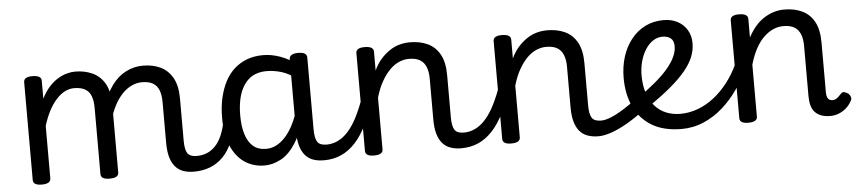

<svg xmlns="http://www.w3.org/2000/svg" viewBox="-37 -718 4174 935"><g transform="rotate(-5 2050.0 -251.0)"><path d="M881 17Q850 17 827 8.5Q804 0 788.5 -18.5Q773 -37 765 -65.5Q757 -94 757 -135V-334Q757 -368 748 -391.5Q739 -415 719 -427Q699 -439 665 -439Q636 -439 608.5 -424.5Q581 -410 557 -380.5Q533 -351 515 -306Q497 -261 487 -201L459 -200Q459 -278 476.5 -337.5Q494 -397 524 -438Q554 -479 593.5 -499Q633 -519 677 -519Q725 -519 762 -501.5Q799 -484 821 -445.5Q843 -407 843 -343V-138Q843 -94 855 -76Q867 -58 900 -58Q914 -58 920.5 -46.5Q927 -35 925.5 -20.5Q924 -6 913 5.5Q902 17 881 17ZM136 15Q115 15 104.5 8.5Q94 2 94 -11V-489Q94 -502 104.5 -508.5Q115 -515 136 -515Q158 -515 169 -508.5Q180 -502 180 -489V-401Q197 -435 217.5 -457.5Q238 -480 260 -493.5Q282 -507 304 -513Q326 -519 345 -519Q392 -519 430 -501.5Q468 -484 490 -445.5Q512 -407 512 -343V-11Q512 2 501 8.5Q490 15 468 15Q446 15 435.5 8.5Q425 2 425 -11V-334Q425 -368 416.5 -391.5Q408 -415 387.5 -427Q367 -439 333 -439Q311 -439 289.5 -428.5Q268 -418 247.5 -396Q227 -374 210 -342Q193 -310 180 -268V-11Q180 2 169 8.5Q158 15 136 15Z M881 17Q867 17 860.5 5.5Q854 -6 855.5 -20.5Q857 -35 868 -46.5Q879 -58 900 -58Q927 -58 949.5 -67Q972 -76 990.5 -95Q1009 -114 1022.5 -144Q1036 -174 1044 -215Q1047 -230 1060 -233.5Q1073 -237 1085 -232Q1097 -227 1095 -212Q1087 -153 1068.5 -109.5Q1050 -66 1022.5 -38.5Q995 -11 959.5 3Q924 17 881 17Z M1226 17Q1171 17 1129 -11Q1087 -39 1063 -94Q1039 -149 1039 -232Q1039 -284 1049 -328.5Q1059 -373 1077.5 -408.5Q1096 -444 1123.5 -468.5Q1151 -493 1186 -506Q1221 -519 1264 -519Q1305 -519 1347 -504Q1389 -489 1424 -462V-386Q1384 -418 1347 -429Q1310 -440 1274 -440Q1247 -440 1224 -432Q1201 -424 1183.5 -407.5Q1166 -391 1153.5 -366.5Q1141 -342 1134.5 -309.5Q1128 -277 1128 -235Q1128 -183 1140 -144Q1152 -105 1176.5 -84Q1201 -63 1240 -63Q1277 -63 1310 -87.5Q1343 -112 1369.5 -160.5Q1396 -209 1413 -282L1430 -217Q1412 -130 1379.5 -78.5Q1347 -27 1307 -5Q1267 17 1226 17ZM1516 17Q1485 17 1462 8.5Q1439 0 1423.5 -18.5Q1408 -37 1400 -65.5Q1392 -94 1392 -135V-487Q1392 -501 1403 -508Q1414 -515 1435 -515Q1457 -515 1467.5 -508.5Q1478 -502 1478 -488V-138Q1478 -94 1490 -76Q1502 -58 1535 -58Q1545 -58 1550 -46.5Q1555 -35 1553.5 -20.5Q1552 -6 1543 5.5Q1534 17 1516 17Z M1516 17Q1502 17 1495.5 5.5Q1489 -6 1490.5 -20.5Q1492 -35 1503 -46.5Q1514 -58 1535 -58Q1564 -58 1591 -71Q1618 -84 1642 -111Q1666 -138 1687 -179.5Q1708 -221 1727 -276Q1732 -291 1744 -290.5Q1756 -290 1765.5 -280.5Q1775 -271 1772 -259Q1752 -189 1726.5 -137Q1701 -85 1669.5 -51Q1638 -17 1600 0Q1562 17 1516 17Z M2187 17Q2157 17 2133.5 8.5Q2110 0 2094.5 -18.5Q2079 -37 2071 -65.5Q2063 -94 2063 -135V-334Q2063 -368 2053.5 -391.5Q2044 -415 2024 -427Q2004 -439 1970 -439Q1946 -439 1921.5 -428.5Q1897 -418 1875.5 -396Q1854 -374 1835.5 -341.5Q1817 -309 1804 -264V-11Q1804 2 1793 8.5Q1782 15 1760 15Q1739 15 1728.5 8.5Q1718 2 1718 -11V-489Q1718 -502 1728.5 -508.5Q1739 -515 1760 -515Q1782 -515 1793 -508.5Q1804 -502 1804 -489V-397Q1819 -429 1839 -451.5Q1859 -474 1882 -489.5Q1905 -505 1930 -512Q1955 -519 1982 -519Q2031 -519 2068.5 -501.5Q2106 -484 2127.5 -445.5Q2149 -407 2149 -343V-138Q2149 -94 2161 -76Q2173 -58 2206 -58Q2220 -58 2227 -46.5Q2234 -35 2232.5 -20.5Q2231 -6 2220 5.5Q2209 17 2187 17Z M2187 17Q2173 17 2166.5 5.5Q2160 -6 2161.5 -20.5Q2163 -35 2174 -46.5Q2185 -58 2206 -58Q2235 -58 2262 -71Q2289 -84 2313 -111Q2337 -138 2358 -179.5Q2379 -221 2398 -276Q2403 -291 2415 -290.5Q2427 -290 2436.5 -280.5Q2446 -271 2443 -259Q2423 -189 2397.5 -137Q2372 -85 2340.5 -51Q2309 -17 2271 0Q2233 17 2187 17Z M2858 17Q2828 17 2804.5 8.5Q2781 0 2765.5 -18.5Q2750 -37 2742 -65.5Q2734 -94 2734 -135V-334Q2734 -368 2724.5 -391.5Q2715 -415 2695 -427Q2675 -439 2641 -439Q2617 -439 2592.5 -428.5Q2568 -418 2546.5 -396Q2525 -374 2506.5 -341.5Q2488 -309 2475 -264V-11Q2475 2 2464 8.5Q2453 15 2431 15Q2410 15 2399.5 8.5Q2389 2 2389 -11V-489Q2389 -502 2399.5 -508.5Q2410 -515 2431 -515Q2453 -515 2464 -508.5Q2475 -502 2475 -489V-397Q2490 -429 2510 -451.5Q2530 -474 2553 -489.5Q2576 -505 2601 -512Q2626 -519 2653 -519Q2702 -519 2739.5 -501.5Q2777 -484 2798.5 -445.5Q2820 -407 2820 -343V-138Q2820 -94 2832 -76Q2844 -58 2877 -58Q2891 -58 2898 -46.5Q2905 -35 2903.5 -20.5Q2902 -6 2891 5.5Q2880 17 2858 17Z M2858 17Q2844 17 2837.5 5.5Q2831 -6 2832.5 -20.5Q2834 -35 2845 -46.5Q2856 -58 2877 -58Q2897 -58 2924.5 -69Q2952 -80 2984.5 -100Q3017 -120 3052 -147Q3065 -158 3076.5 -154.5Q3088 -151 3094.5 -140Q3101 -129 3100.5 -115.5Q3100 -102 3088 -92Q3044 -58 3002 -33.5Q2960 -9 2923 4Q2886 17 2858 17Z M3057 -146Q3110 -183 3149 -215.5Q3188 -248 3213.5 -277.5Q3239 -307 3252 -334.5Q3265 -362 3265 -387Q3265 -415 3249.5 -427Q3234 -439 3210 -439Q3185 -439 3163.5 -425Q3142 -411 3126 -386Q3110 -361 3101 -328.5Q3092 -296 3092 -260Q3092 -210 3105 -172Q3118 -134 3141.5 -108Q3165 -82 3196.5 -69.5Q3228 -57 3266 -57Q3281 -57 3288 -45.5Q3295 -34 3295 -19.5Q3295 -5 3288 6Q3281 17 3266 17Q3177 17 3119 -18Q3061 -53 3032.5 -114.5Q3004 -176 3004 -255Q3004 -310 3019 -358Q3034 -406 3063 -442.5Q3092 -479 3132 -499Q3172 -519 3222 -519Q3260 -519 3289.5 -503.5Q3319 -488 3336 -460Q3353 -432 3353 -395Q3353 -361 3340 -328.5Q3327 -296 3299 -262Q3271 -228 3228 -191.5Q3185 -155 3126 -114Z M3263 17Q3254 17 3249 6Q3244 -5 3244 -19.5Q3244 -34 3249 -45.5Q3254 -57 3263 -57Q3310 -57 3352.5 -73.5Q3395 -90 3431.5 -119Q3468 -148 3498 -187Q3528 -226 3549 -271Q3555 -281 3568 -278.5Q3581 -276 3590 -267Q3599 -258 3595 -248Q3574 -197 3541.5 -150Q3509 -103 3467 -65.5Q3425 -28 3373.5 -5.5Q3322 17 3263 17Z M3991 17Q3965 17 3946.5 10Q3928 3 3916 -10Q3904 -23 3898.5 -43Q3893 -63 3893 -88V-334Q3893 -368 3883.5 -391.5Q3874 -415 3854 -427Q3834 -439 3800 -439Q3775 -439 3751 -428.5Q3727 -418 3705 -397Q3683 -376 3665 -343Q3647 -310 3634 -265V-11Q3634 2 3623 8.5Q3612 15 3590 15Q3569 15 3558.5 8.5Q3548 2 3548 -11V-489Q3548 -502 3558.5 -508.5Q3569 -515 3590 -515Q3612 -515 3623 -508.5Q3634 -502 3634 -489V-398Q3650 -428 3669.5 -451Q3689 -474 3712.5 -489Q3736 -504 3760.5 -511.5Q3785 -519 3812 -519Q3861 -519 3898.5 -501.5Q3936 -484 3957.5 -445.5Q3979 -407 3979 -343V-99Q3979 -85 3982.5 -76Q3986 -67 3992.5 -63Q3999 -59 4008 -59Q4017 -59 4024 -62.5Q4031 -66 4038 -73Q4045 -80 4053 -88Q4060 -95 4069.5 -92.5Q4079 -90 4088 -83Q4097 -74 4099 -64.5Q4101 -55 4095 -46Q4084 -26 4067.5 -12Q4051 2 4031.5 9.5Q4012 17 3991 17Z"/></g></svg>

Font: Playwrite IT Moderna
Style: Regular
Weight: 400
Designer: Veronika Burian, José Scaglione
Foundry: TypeTogether
Version: Version 1.002